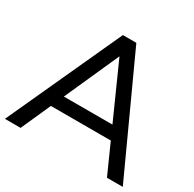

<svg xmlns="http://www.w3.org/2000/svg" viewBox="-171 -875 1060 1051"><g transform="rotate(30 358.5 -350.0)"><path d="M-14 10 316 -710H401L731 10H631L328 -667H388L85 10ZM114 -177 143 -257H564L593 -177Z"/></g></svg>

Font: AtCorfu Sans
Style: AtCorfu Sans Regular
Weight: 400
Designer: Kostas Teopoulos
Foundry: Kostas Teopoulos
Version: Version 1.00 July 8, 2025, initial release